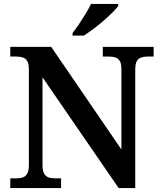

<svg xmlns="http://www.w3.org/2000/svg" viewBox="-20 -951 819 971"><path d="M32 0V-49H63Q80 -49 94.5 -53.5Q109 -58 117.5 -72.5Q126 -87 126 -116V-602Q126 -630 117 -643.5Q108 -657 94 -661Q80 -665 63 -665H32V-714H239L594 -195V-602Q594 -630 585 -643.5Q576 -657 562 -661Q548 -665 531 -665H500V-714H757V-665H726Q710 -665 695 -660.5Q680 -656 672 -642Q664 -628 664 -598V0H580L195 -560V-116Q195 -87 203.5 -72.5Q212 -58 226.5 -53.5Q241 -49 258 -49H289V0ZM347 -784Q362 -803 379.5 -829Q397 -855 413.5 -882Q430 -909 440 -931H578V-921Q569 -908 549 -888Q529 -868 503.5 -846Q478 -824 452 -804.5Q426 -785 404 -771H347Z"/></svg>

Font: Noto Serif Gujarati SemiBold
Style: Regular
Weight: 600
Version: Version 2.102